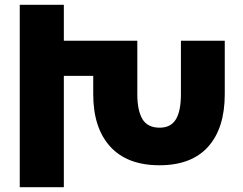

<svg xmlns="http://www.w3.org/2000/svg" viewBox="-20 -777 1007 797"><path d="M731 -608H913V-386Q913 -245 844 -168Q775 -91 642 -91Q508 -91 437.5 -168.5Q367 -246 367 -386V-462H245V0H62V-757H245V-608H550V-386Q550 -319 571 -283Q592 -247 643 -247Q689 -247 710 -281.5Q731 -316 731 -386Z"/></svg>

Font: Montserrat arm
Style: Bold
Weight: 700
Designer: Julieta Ulanovsky
Foundry: Julieta Ulanovsky
Version: Version 6.000;PS 006.000;hotconv 1.0.88;makeotf.lib2.5.64775